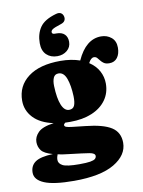

<svg xmlns="http://www.w3.org/2000/svg" viewBox="-105 -828 847 1135"><g transform="rotate(-10 319.0 -260.5)"><path d="M367 -71.5Q474 -60.5 522.2 -29.5Q570.5 1.5 570.5 64Q570.5 138.5 488.5 187.2Q406.5 236 246.5 236Q125 236 68.8 212.5Q12.5 189 12.5 146Q12.5 104.5 43.2 82.8Q74 61 149.5 58Q98.5 44 82.2 22.2Q66 0.5 66 -28.5Q66 -59.5 92 -85.8Q118 -112 186 -121Q107 -138 66.2 -181.5Q25.5 -225 25.5 -283.5Q25.5 -372 94.5 -424.2Q163.5 -476.5 288.5 -476.5Q322 -476.5 351.2 -471.8Q380.5 -467 405 -458.5Q459 -577.5 550.5 -577.5Q586 -577.5 611.8 -556.2Q637.5 -535 637.5 -495Q637.5 -458 620.5 -435.2Q603.5 -412.5 572.5 -412.5Q552 -412.5 540.2 -420.2Q528.5 -428 521 -438Q513.5 -448 506.2 -455.8Q499 -463.5 487.5 -463.5Q469.5 -463.5 454.5 -434Q492.5 -409 511.5 -373.8Q530.5 -338.5 530.5 -298.5Q530.5 -242 500 -199.8Q469.5 -157.5 414.2 -134.5Q359 -111.5 285 -111.5Q269 -111.5 254 -112Q244.5 -105 244.5 -99Q244.5 -91 254.5 -87Q264.5 -83 291 -80Q317.5 -77 367 -71.5ZM265 -405.5Q242.5 -405.5 234 -386Q225.5 -366.5 226.5 -336.5Q229 -262 245.5 -222.2Q262 -182.5 290 -182.5Q313.5 -182.5 322 -201Q330.5 -219.5 329.5 -257.5Q327 -323 311.8 -364.2Q296.5 -405.5 265 -405.5ZM170 97.5Q170 119 194.5 131.8Q219 144.5 293.5 144.5Q337 144.5 359.2 140.8Q381.5 137 389.2 129.8Q397 122.5 397 113Q397 96 363.8 90.5Q330.5 85 244.5 75Q205 71 176 64.5L176.5 66.5Q174.5 70 172.2 79Q170 88 170 97.5ZM294 -640.5Q326.5 -640.5 343 -624Q359.5 -607.5 359.5 -579Q359.5 -547 335.5 -527Q311.5 -507 277 -507Q237 -507 212 -531Q187 -555 187 -600.5Q187 -656 213.5 -695Q240 -734 310.5 -754Q330 -760 341.8 -752.8Q353.5 -745.5 356.5 -730.5Q359.5 -717 353 -706Q346.5 -695 328 -689.5Q289 -677 278.2 -669.5Q267.5 -662 267.5 -653Q267.5 -640.5 284.5 -640.5Z"/></g></svg>

Font: Fraunces 72pt SuperSoft Black
Style: Regular
Weight: 900
Version: Version 1.000;[0bf87f6ff]